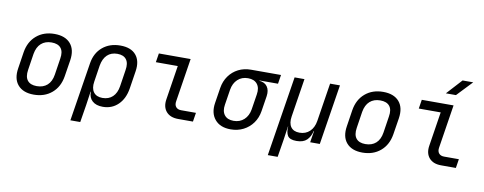

<svg xmlns="http://www.w3.org/2000/svg" viewBox="-75 -1166 4350 1726"><g transform="rotate(10 2100.0 -302.5)"><path d="M254 10Q156 10 108 -46Q60 -102 76 -200L99 -350Q115 -448 181 -504Q247 -560 345 -560Q443 -560 491 -504.5Q539 -449 524 -351L500 -200Q484 -102 418 -46Q352 10 254 10ZM267 -70Q326 -70 363 -103Q400 -136 410 -200L433 -350Q444 -414 417.5 -447Q391 -480 332 -480Q274 -480 237 -447Q200 -414 189 -350L166 -200Q156 -136 182.5 -103Q209 -70 267 -70Z M619 180 704 -356Q719 -451 784 -505.5Q849 -560 946 -560Q1043 -560 1089 -505.5Q1135 -451 1120 -356L1095 -195Q1080 -100 1023.5 -45Q967 10 884 10Q822 10 788 -21Q754 -52 756 -105H753L735 20L709 180ZM867 -68Q924 -68 960 -102Q996 -136 1006 -200L1029 -350Q1040 -414 1014.5 -448Q989 -482 932 -482Q875 -482 839.5 -448Q804 -414 793 -350L770 -200Q760 -138 786 -103Q812 -68 867 -68Z M1571 0Q1498 0 1461.5 -42.5Q1425 -85 1436 -155L1485 -468H1285L1298 -550H1588L1526 -155Q1520 -121 1536 -101.5Q1552 -82 1584 -82H1719L1706 0Z M2051 10Q1955 10 1906.5 -48Q1858 -106 1873 -200L1895 -340Q1905 -403 1939 -450.5Q1973 -498 2024.5 -524Q2076 -550 2140 -550H2413L2400 -468H2231V-465Q2280 -461 2303.5 -427.5Q2327 -394 2319 -340L2297 -200Q2287 -137 2253 -90Q2219 -43 2167 -16.5Q2115 10 2051 10ZM2064 -70Q2121 -70 2159 -105Q2197 -140 2207 -200L2229 -340Q2239 -400 2211.5 -435Q2184 -470 2127 -470Q2070 -470 2032.5 -435Q1995 -400 1985 -340L1963 -200Q1953 -140 1980 -105Q2007 -70 2064 -70Z M2421 180 2537 -550H2627L2572 -200Q2562 -138 2586.5 -103Q2611 -68 2666 -68Q2722 -68 2759 -103Q2796 -138 2806 -200L2861 -550H2951L2864 0H2776L2793 -105H2790Q2778 -52 2746 -21Q2714 10 2652 10Q2590 10 2571 -21Q2552 -52 2557 -105H2555L2537 20L2511 180Z M3254 10Q3156 10 3108 -46Q3060 -102 3076 -200L3099 -350Q3115 -448 3181 -504Q3247 -560 3345 -560Q3443 -560 3491 -504.5Q3539 -449 3524 -351L3500 -200Q3484 -102 3418 -46Q3352 10 3254 10ZM3267 -70Q3326 -70 3363 -103Q3400 -136 3410 -200L3433 -350Q3444 -414 3417.5 -447Q3391 -480 3332 -480Q3274 -480 3237 -447Q3200 -414 3189 -350L3166 -200Q3156 -136 3182.5 -103Q3209 -70 3267 -70Z M3971 0Q3898 0 3861.5 -42.5Q3825 -85 3836 -155L3885 -468H3685L3698 -550H3988L3926 -155Q3920 -121 3936 -101.5Q3952 -82 3984 -82H4119L4106 0ZM3901 -645 4029 -785H4126L3993 -645Z"/></g></svg>

Font: NKDuy Mono
Style: Italic
Weight: 400
Italic angle: -9°
Monospace: yes
Designer: NKDuy
Foundry: NKDuy
Version: Version 2.251; ttfautohint (v1.8.4.7-5d5b)